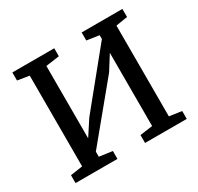

<svg xmlns="http://www.w3.org/2000/svg" viewBox="-157 -931 1156 1120"><g transform="rotate(-30 421.5 -371.5)"><path d="M601.1 -676.8 518.1 -689V-743.2H792.5V-689L713.9 -676.3V-64.9L796.9 -53.2V0H516.1V-53.2L601.1 -64.9V-558.1L540 -460.9L242.2 -99.6V-65.4L330.1 -53.2V0H47.9V-53.2L129.9 -65.4V-676.3L51.3 -689V-743.2H333.5V-689.5L242.2 -676.8V-189.5L309.1 -292L601.1 -650.9Z"/></g></svg>

Font: Merriweather
Style: Regular
Weight: 400
Designer: Eben Sorkin
Foundry: Eben Sorkin
Version: Version 1.584; ttfautohint (v1.6)